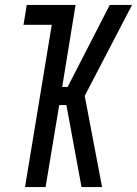

<svg xmlns="http://www.w3.org/2000/svg" viewBox="-20 -755 553 775"><path d="M81 0 189 -655H75L88 -735H285L231 -404H253L423 -735H513L322 -368L392 0H309L248 -331H219L164 0Z"/></svg>

Font: Iosevka Medium Oblique
Style: Regular
Weight: 500
Italic angle: -9°
Monospace: yes
Designer: Belleve Invis
Foundry: Belleve Invis
Version: Version 32.5.0; ttfautohint (v1.8.4)